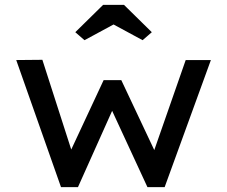

<svg xmlns="http://www.w3.org/2000/svg" viewBox="-20 -773 938 793"><path d="M232 0 47 -525 155 -526 284 -125 261 -127 408 -442H481L630 -126L607 -124L747 -525H851L660 0H589L422 -361L465 -364L302 0ZM329 -607 291 -640 406 -753H492L607 -640L569 -607L434 -680H464Z"/></svg>

Font: Lexend Exa
Style: Regular
Weight: 400
Designer: Bonnie Shaver-Troup, Thomas Jockin
Foundry: Lexend
Version: Version 1.007